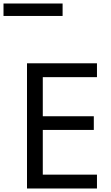

<svg xmlns="http://www.w3.org/2000/svg" viewBox="-57 -1075 633 1095"><path d="M496 0H97V-714H496V-635H187V-412H478V-334H187V-79H496ZM-37 -984V-1055H300V-984Z"/></svg>

Font: Noto Sans Tifinagh Ahaggar
Style: Regular
Weight: 400
Designer: JamraPatel
Foundry: JamraPatel LLC
Version: Version 2.006; ttfautohint (v1.8.4.7-5d5b)